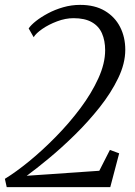

<svg xmlns="http://www.w3.org/2000/svg" viewBox="-31 -767 554 787"><path d="M-3.5 0 -11 -34Q34 -61.5 88.8 -106.2Q143.5 -151 198.2 -206.8Q253 -262.5 298.8 -323.8Q344.5 -385 372.2 -446Q400 -507 400 -561Q400 -600.5 387 -630.2Q374 -660 345.2 -676.2Q316.5 -692.5 270.5 -692.5Q237.5 -692.5 203 -679.5Q168.5 -666.5 142.5 -648.5Q116.5 -630.5 107 -614.5L86.5 -650.5Q96 -664.5 116.5 -680.8Q137 -697 165.5 -712.2Q194 -727.5 227.8 -737.2Q261.5 -747 297.5 -747Q357.5 -747 398.8 -722.5Q440 -698 461.2 -656.5Q482.5 -615 482.5 -563Q482.5 -507 453.5 -446.8Q424.5 -386.5 377.5 -327.2Q330.5 -268 276 -214.5Q221.5 -161 169.2 -117.8Q117 -74.5 78.5 -46.5L376 -67L419.5 -152.5L457.5 -138.5L421 0Z"/></svg>

Font: Merriweather 24pt SemiCondensed Light
Style: Italic
Weight: 300
Width: 4
Italic angle: -7.8°
Designer: Eben Sorkin
Foundry: Eben Sorkin
Version: Version 2.101